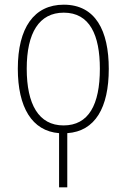

<svg xmlns="http://www.w3.org/2000/svg" viewBox="-20 -559 540 819"><path d="M232 240H267V9C386 1 444 -100 444 -265C444 -429 387 -539 252 -539C125 -539 56 -440 56 -266C56 -102 116 0 232 9ZM251 -24C145 -24 94 -114 94 -266C94 -419 147 -505 252 -505C363 -505 406 -409 406 -266C406 -112 358 -24 251 -24Z"/></svg>

Font: Noto Sans Mono ExtraCondensed ExtraLight
Style: Regular
Weight: 200
Width: 2
Designer: Monotype Design Team
Foundry: Monotype Imaging Inc.
Version: Version 2.014